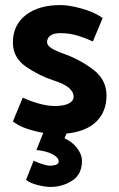

<svg xmlns="http://www.w3.org/2000/svg" viewBox="-20 -518 472 759"><path d="M347 -354Q312 -370 282 -378.5Q252 -387 218 -387Q193 -387 179.5 -377.5Q166 -368 166 -351Q166 -339 182.5 -328Q199 -317 236 -304Q297 -282 349 -242.5Q401 -203 401 -140Q401 -77 361 -37.5Q321 2 243 10L235 29Q264 41 284 66.5Q304 92 304 118Q304 171 265.5 196Q227 221 179 221Q159 221 129 213.5Q99 206 83 193L113 117Q126 124 146 130.5Q166 137 179 137Q190 137 201 133.5Q212 130 212 120Q212 105 188 92Q164 79 124 75L151 7Q120 2 87 -9Q54 -20 31 -38L70 -132Q105 -116 137.5 -107.5Q170 -99 197 -99Q233 -99 252 -109Q271 -119 271 -135Q271 -155 252 -171Q233 -187 192 -200Q134 -219 82.5 -254.5Q31 -290 31 -350Q31 -419 82 -458.5Q133 -498 220 -498Q251 -498 300 -485Q349 -472 386 -447Z"/></svg>

Font: Palanquin
Style: Bold
Weight: 700
Designer: Pria Ravichandran
Version: Version 1.0.4